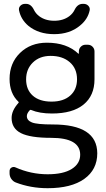

<svg xmlns="http://www.w3.org/2000/svg" viewBox="-20 -782 559 1009"><path d="M117.2 -365.2Q117.2 -310.5 152.3 -279.3Q187.5 -248 251 -248Q313.5 -248 349.1 -279.8Q384.8 -311.5 384.8 -365.2Q384.8 -421.9 346.7 -455.1Q308.6 -488.3 246.1 -488.3Q188.5 -488.3 152.8 -453.6Q117.2 -418.9 117.2 -365.2ZM371.1 -728.5Q386.7 -761.7 414.1 -761.7H419.9Q434.6 -761.7 444.3 -751.5Q454.1 -741.2 451.2 -727.5Q441.4 -680.7 400.4 -647.5Q346.7 -602.5 264.6 -602.5Q182.6 -602.5 128.9 -646.5Q89.8 -679.7 80.1 -727.5Q77.1 -741.2 86.9 -751.5Q96.7 -761.7 111.3 -761.7H117.2Q143.6 -761.7 159.2 -728.5Q168 -710.9 185.5 -697.3Q217.8 -672.9 265.1 -672.9Q312.5 -672.9 344.7 -697.3Q362.3 -710.9 371.1 -728.5ZM230.5 133.8Q312.5 133.8 356.9 106Q401.4 78.1 401.4 31.2Q401.4 -57.6 249 -57.6Q138.7 -57.6 89.8 -82.5Q41 -107.4 41 -162.1Q41 -201.2 77.1 -241.2Q80.1 -244.1 77.1 -247.1Q30.3 -291 30.3 -367.2Q30.3 -450.2 85.4 -503.9Q140.6 -557.6 226.6 -557.6Q331.1 -557.6 391.6 -500Q392.6 -499 393.6 -499.5Q394.5 -500 394.5 -502V-511.7Q394.5 -526.4 404.8 -536.6Q415 -546.9 429.7 -546.9H441.4Q456.1 -546.9 466.3 -536.6Q476.6 -526.4 476.6 -511.7V-365.2Q476.6 -279.3 418.9 -232.4Q361.3 -185.5 252.9 -185.5Q187.5 -185.5 143.6 -204.1Q139.6 -206.1 136.7 -203.1Q121.1 -186.5 121.1 -171.9Q121.1 -149.4 147.5 -138.7Q173.8 -127.9 257.8 -127.9Q490.2 -127.9 491.2 23.4Q491.2 109.4 422.9 158.2Q354.5 207 230.5 207Q140.6 207 62.5 176.8Q47.9 170.9 39.1 157.7Q30.3 144.5 30.3 128.9V117.2Q30.3 104.5 40.5 98.6Q50.8 92.8 61.5 97.7Q142.6 133.8 230.5 133.8Z"/></svg>

Font: Gen Jyuu GothicL Regular
Style: Regular
Weight: 400
Designer: [Source Han Sans]
Ryoko NISHIZUKA  (kana & ideographs); Paul D. Hunt (Latin, Greek & Cyrillic); Wenlong ZHANG  (bopomofo
Version: Version 1.002.20150607